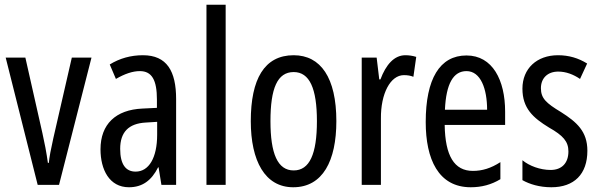

<svg xmlns="http://www.w3.org/2000/svg" viewBox="-20 -780 2530 810"><path d="M139 0H229L366 -537H283L205 -197C195 -153 188 -116 186 -93H182C176 -137 168 -178 159 -218L87 -537H4Z M583 -547C532 -547 485 -534 443 -508L469 -447C507 -469 540 -480 570 -480C621 -480 642 -442 642 -360V-325L581 -322C468 -317 404 -256 404 -150C404 -65 441 10 524 10C580 10 619 -18 647 -74H649L661 0H723V-362C723 -480 684 -547 583 -547ZM595 -263 643 -266V-212C643 -114 608 -56 552 -56C511 -56 487 -86 487 -152C487 -222 522 -259 595 -263Z M932 0V-760H851V0Z M1399 -269C1399 -452 1333 -547 1219 -547C1095 -547 1038 -446 1038 -269C1038 -101 1098 10 1217 10C1342 10 1399 -102 1399 -269ZM1121 -269C1121 -407 1150 -476 1219 -476C1286 -476 1317 -407 1317 -269C1317 -130 1286 -61 1219 -61C1151 -61 1121 -132 1121 -269Z M1690 -547C1643 -547 1608 -507 1585 -445H1580L1569 -537H1506V0H1587V-280C1586 -385 1627 -463 1684 -463C1699 -463 1712 -461 1724 -456L1736 -540C1720 -545 1705 -547 1690 -547Z M1948 -546C1835 -546 1776 -447 1776 -265C1776 -109 1829 10 1966 10C2012 10 2053 -1 2091 -24V-96C2051 -70 2014 -59 1975 -59C1896 -59 1858 -123 1856 -253H2111V-309C2111 -442 2058 -546 1948 -546ZM1948 -480C2008 -480 2035 -405 2035 -317H1857C1862 -428 1893 -480 1948 -480Z M2458 -144C2458 -226 2413 -265 2347 -307C2284 -345 2262 -365 2262 -408C2262 -450 2290 -478 2335 -478C2368 -478 2399 -466 2427 -447L2457 -512C2420 -535 2380 -547 2334 -547C2245 -547 2184 -491 2184 -406C2184 -323 2229 -283 2296 -242C2356 -208 2378 -183 2378 -141C2378 -92 2350 -63 2303 -63C2259 -63 2213 -80 2184 -104V-20C2214 -3 2256 10 2306 10C2402 10 2458 -45 2458 -144Z"/></svg>

Font: Noto Sans Lao Looped ExtraCondensed
Style: Regular
Weight: 400
Width: 2
Designer: Mark Frömberg, Ben Mitchell
Foundry: The Fontpad Ltd
Version: Version 1.003